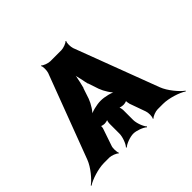

<svg xmlns="http://www.w3.org/2000/svg" viewBox="-186 -716 923 923"><g transform="rotate(-45 275.5 -255.0)"><path d="M363 -114 392 -33C397 -20 397 7 391 15L394 18C400 9 426 0 439 0H476C515 0 571 18 596 35L598 32C574 15 536 -30 522 -67L360 -496C356 -508 355 -535 361 -543L358 -545C352 -537 327 -528 313 -528H238C224 -528 199 -537 193 -545L190 -543C196 -535 195 -508 191 -496L29 -67C15 -30 -23 15 -47 32L-45 35C-20 18 36 0 75 0H112C125 0 151 10 157 18L160 16C155 7 154 -21 159 -33L187 -115C190 -121 192 -136 189 -140L186 -138C189 -134 203 -131 210 -131C218 -131 233 -134 237 -138L234 -141C230 -137 227 -122 227 -114V-47C227 -25 214 10 202 22L205 25C217 13 252 0 274 0C295 0 330 13 342 25L345 22C333 10 320 -25 320 -47V-113C320 -121 317 -137 312 -142L309 -139C314 -134 330 -131 339 -131C346 -131 362 -134 365 -139L361 -141C358 -137 361 -120 363 -114ZM241 -270 259 -324H260C263 -335 265 -346 268 -357C272 -375 277 -398 277 -411H273C273 -398 278 -375 283 -357C285 -346 287 -335 290 -324H291L309 -270C318 -245 340 -210 357 -198L359 -201C343 -213 302 -223 275 -223C248 -223 207 -213 191 -201L193 -198C210 -210 232 -245 241 -270Z"/></g></svg>

Font: Asimov
Style: Edge
Weight: 500
Designer: Google
Version: Version 2.000980: 2014